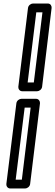

<svg xmlns="http://www.w3.org/2000/svg" viewBox="-20 -795 313 1090"><path d="M137 -327 186 -725H221L172 -327ZM84 -302C83 -291 91 -277 106 -277H191C202 -277 217 -287 219 -302L273 -750C274 -761 267 -775 252 -775H167C156 -775 141 -765 139 -750ZM120 -184H154L104 225H69ZM101 -234C90 -234 75 -224 73 -209L16 250C15 261 23 275 38 275H123C134 275 149 265 151 250L207 -209C208 -220 200 -234 185 -234Z"/></svg>

Font: Falling Sky
Style: ExtOuObl
Weight: 400
Designer: Paul D. Hunt
Foundry: Adobe Systems Incorporated
Version: Version 1.02